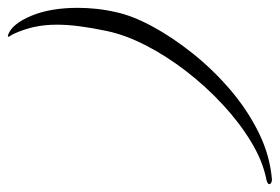

<svg xmlns="http://www.w3.org/2000/svg" viewBox="-151 -443 714 490"><g transform="rotate(-90 206.0 -198.0)"><path d="M-8 139Q-12 139 -15.5 137Q-19 135 -19 132Q-19 128 -8 125Q39 116 88 86.5Q137 57 183.5 14Q230 -29 269 -79.5Q308 -130 335 -182.5Q362 -235 372 -283Q380 -321 384 -352Q388 -383 388 -410Q388 -442 382 -468.5Q376 -495 365 -519Q364 -522 359 -529.5Q354 -537 363 -534Q390 -524 410.5 -475.5Q431 -427 431 -356Q431 -334 428.5 -309.5Q426 -285 420 -259Q411 -217 383.5 -166Q356 -115 314.5 -63Q273 -11 221.5 33Q170 77 112 105.5Q54 134 -7 139Z"/></g></svg>

Font: WindSong
Style: Regular
Weight: 400
Designer: Robert E. Leuschke
Foundry: Robert E. Leuschke
Version: Version 1.010; ttfautohint (v1.8.3)